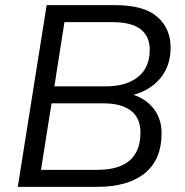

<svg xmlns="http://www.w3.org/2000/svg" viewBox="-20 -725 716 745"><path d="M49 0 161 -705H428Q538 -705 590 -660Q642 -615 642 -540Q642 -470 603 -422.5Q564 -375 498 -357Q549 -340 578 -301Q607 -262 607 -208Q607 -106 542 -53Q477 0 358 0ZM191 -390H392Q470 -390 515.5 -426.5Q561 -463 561 -532Q561 -584 525.5 -611.5Q490 -639 417 -639H230ZM139 -66H358Q525 -66 525 -211Q525 -267 488 -295.5Q451 -324 382 -324H180Z"/></svg>

Font: Nunito Sans
Style: Italic
Weight: 400
Italic angle: -9°
Designer: Vernon Adams
Foundry: Vernon Adams
Version: Version 3.006; ttfautohint (v1.8.3)